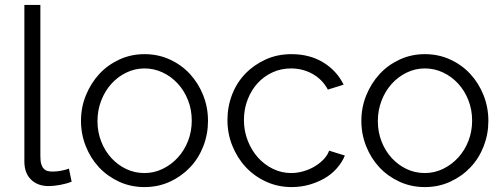

<svg xmlns="http://www.w3.org/2000/svg" viewBox="-20 -750 2044 780"><path d="M79 -730H144V-116Q144 -96 147.5 -84Q151 -72 157.5 -65Q164 -58 173 -55.5Q182 -53 193 -53Q211 -53 229 -56.5Q247 -60 260 -65L271 -12Q252 -4 225 1Q198 6 178 6Q133 6 106 -20.5Q79 -47 79 -94Z M567 10Q511 10 463.5 -12Q416 -34 382 -70.5Q348 -107 328.5 -156Q309 -205 309 -259Q309 -314 329 -363Q349 -412 383 -449Q417 -486 464.5 -508Q512 -530 567 -530Q623 -530 670.5 -508Q718 -486 752 -449Q786 -412 805.5 -363Q825 -314 825 -259Q825 -205 806 -156Q787 -107 752.5 -70.5Q718 -34 670.5 -12Q623 10 567 10ZM376 -258Q376 -214 391 -175.5Q406 -137 432 -108.5Q458 -80 492.5 -63.5Q527 -47 567 -47Q606 -47 641 -64Q676 -81 702.5 -110Q729 -139 744 -177.5Q759 -216 759 -260Q759 -304 744 -342.5Q729 -381 702.5 -410Q676 -439 641 -455.5Q606 -472 567 -472Q528 -472 493 -455Q458 -438 432 -409Q406 -380 391 -341Q376 -302 376 -258Z M1165 10Q1109 10 1061 -12Q1013 -34 978.5 -71Q944 -108 924 -157.5Q904 -207 904 -262Q904 -317 923 -366Q942 -415 977 -451Q1012 -487 1059.5 -508.5Q1107 -530 1164 -530Q1238 -530 1293 -496.5Q1348 -463 1376 -406L1312 -386Q1290 -427 1250 -449.5Q1210 -472 1162 -472Q1122 -472 1087 -456Q1052 -440 1026.5 -412Q1001 -384 986 -345.5Q971 -307 971 -262Q971 -218 986.5 -178.5Q1002 -139 1028 -110Q1054 -81 1089 -64Q1124 -47 1163 -47Q1188 -47 1213.5 -54.5Q1239 -62 1259.5 -74.5Q1280 -87 1295.5 -103.5Q1311 -120 1317 -138L1381 -118Q1370 -91 1349 -67Q1328 -43 1300 -26.5Q1272 -10 1237.5 0Q1203 10 1165 10Z M1706 10Q1650 10 1602.5 -12Q1555 -34 1521 -70.5Q1487 -107 1467.5 -156Q1448 -205 1448 -259Q1448 -314 1468 -363Q1488 -412 1522 -449Q1556 -486 1603.5 -508Q1651 -530 1706 -530Q1762 -530 1809.5 -508Q1857 -486 1891 -449Q1925 -412 1944.5 -363Q1964 -314 1964 -259Q1964 -205 1945 -156Q1926 -107 1891.5 -70.5Q1857 -34 1809.5 -12Q1762 10 1706 10ZM1515 -258Q1515 -214 1530 -175.5Q1545 -137 1571 -108.5Q1597 -80 1631.5 -63.5Q1666 -47 1706 -47Q1745 -47 1780 -64Q1815 -81 1841.5 -110Q1868 -139 1883 -177.5Q1898 -216 1898 -260Q1898 -304 1883 -342.5Q1868 -381 1841.5 -410Q1815 -439 1780 -455.5Q1745 -472 1706 -472Q1667 -472 1632 -455Q1597 -438 1571 -409Q1545 -380 1530 -341Q1515 -302 1515 -258Z"/></svg>

Font: Rising Sun Light
Style: Regular
Weight: 300
Designer: Matt McInerney, Pablo Impallari, Rodrigo Fuenzalida (Raleway font), Stephen Hutchings (Greek), Cristiano Sobral (main ch
Foundry: The Rising Sun Project Authors
Version: Version 4.327; ttfautohint (v1.8.4.7-5d5b-dirty)